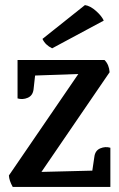

<svg xmlns="http://www.w3.org/2000/svg" viewBox="-20 -735 469 755"><path d="M49 -499H391Q409 -481 411 -451L143 -59L343 -64L351 -118Q354 -143 374 -151.5Q394 -160 414 -154V0H30Q16 -25 15 -45L288 -444L118 -438L112 -384Q109 -359 89 -350.5Q69 -342 49 -348ZM388 -654 185 -545Q158 -558 147 -582L314 -715Q335 -712 357.5 -692Q380 -672 388 -654Z"/></svg>

Font: Karma SemiBold
Style: Regular
Weight: 600
Designer: Joana Correia
Foundry: Indian Type Foundry
Version: Version 1.202;PS 1.0;hotconv 1.0.78;makeotf.lib2.5.61930; tt